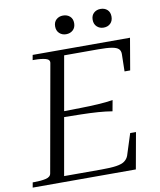

<svg xmlns="http://www.w3.org/2000/svg" viewBox="-107 -967 870 1043"><g transform="rotate(-10 327.5 -446.0)"><path d="M593 -200 557 0H-12L-7 -28H3Q39 -28 65.5 -34Q92 -40 95 -60L200 -650Q203 -669 179.5 -675.5Q156 -682 118 -682H108L113 -710H650L620 -535H589L591 -631Q591 -649 580.5 -659Q570 -669 544 -673.5Q518 -678 469 -678H281L167 -32H373Q425 -32 455 -36.5Q485 -41 500.5 -52Q516 -63 523 -81L561 -200ZM211 -379Q273 -380 323.5 -381Q374 -382 416.5 -384.5Q459 -387 498 -393L487 -333Q451 -339 409 -342Q367 -345 317 -346Q267 -347 205 -348ZM312 -789Q290 -789 275 -803Q260 -817 260 -841Q260 -865 275 -878.5Q290 -892 312 -892Q335 -892 350 -878.5Q365 -865 365 -841Q365 -817 350 -803Q335 -789 312 -789ZM519 -789Q497 -789 482 -803Q467 -817 467 -841Q467 -865 482 -878.5Q497 -892 519 -892Q542 -892 556.5 -878.5Q571 -865 571 -841Q571 -817 556.5 -803Q542 -789 519 -789Z"/></g></svg>

Font: Roboto Serif 120pt Expanded Light
Style: Italic
Weight: 300
Width: 7
Italic angle: -10°
Designer: Greg Gazdowicz
Foundry: Commercial Type
Version: Version 1.008